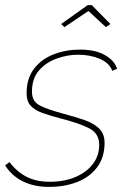

<svg xmlns="http://www.w3.org/2000/svg" viewBox="-32 -721 502 751"><path d="M159 10Q103 10 59.5 -10.5Q16 -31 -12 -74L5 -87Q35 -48 73 -29Q111 -10 163 -10Q218 -10 261.5 -28Q305 -46 330.5 -78.5Q356 -111 356 -155Q356 -199 317 -219Q278 -239 208 -257Q165 -268 134.5 -279Q104 -290 88 -307.5Q72 -325 72 -356Q72 -414 101 -452Q130 -490 178 -508.5Q226 -527 281 -527Q341 -527 378.5 -505.5Q416 -484 426 -452L407 -444Q396 -475 358 -491Q320 -507 273 -507Q232 -507 190 -492Q148 -477 120.5 -445.5Q93 -414 93 -362Q93 -324 123.5 -308.5Q154 -293 213 -277Q263 -264 299.5 -251Q336 -238 356.5 -217.5Q377 -197 377 -162Q377 -106 348.5 -67.5Q320 -29 271 -9.5Q222 10 159 10ZM207 -627 311 -701H327L400 -627L382 -615L314 -678L220 -615Z"/></svg>

Font: Raleway Thin Thin
Style: Italic
Weight: 250
Italic angle: -12°
Version: Version 4.026